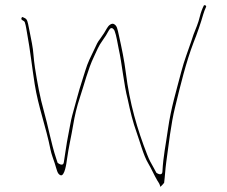

<svg xmlns="http://www.w3.org/2000/svg" viewBox="-20 -697 888 750"><path d="M76.9 -610C81.8 -595.1 83 -581.8 86.3 -564.2C97.7 -503.6 105.3 -432.8 115.4 -368.9C129.4 -280 159.4 -202.5 177.2 -112.8C180.6 -95.5 187.6 -77.8 193.9 -58.9C202.1 -34.1 203.5 -17.7 216.1 -12.6C232.6 -6 239.9 -60.7 241.6 -74.6C248 -121.3 258.5 -164.6 265.7 -208C271.7 -244.7 280.1 -280.1 291.1 -313C308.5 -365 323.4 -426.4 346.7 -474.9C357.1 -496.6 364.8 -517.8 381 -539.5C391 -553 396.7 -563 405.1 -578.1C417.2 -599.8 427.7 -576.4 427.7 -576.4C435.5 -555.5 438.7 -528.8 443.2 -508.6C457.2 -445.7 463.4 -367.8 479.1 -308.2C479.1 -308 479.2 -307.8 479.2 -307.6C489 -261.4 498.9 -220.5 513.8 -179.2C527.6 -140.7 540.4 -89.9 558.7 -59.4C571.1 -38.9 582.3 -12.3 594.5 8.1C599.3 15 604.6 22.9 606.3 32.9C610.7 29.4 617.4 21.9 621.1 17.2C624.6 -9.2 625.3 -33.7 629.6 -64.9C638.7 -130.1 647.7 -213.2 663.9 -278C685.3 -366 706.7 -454.1 736.3 -531.5L746.3 -557.3C753.6 -576.4 760.2 -597 766.1 -615C770.9 -629.3 776 -651.9 784.8 -669.6C787.9 -675.7 777.9 -678.8 776.2 -675.4C770.5 -664 764 -647 760.7 -632.7C754.5 -606.1 745.3 -586.5 735.8 -561.8L726.9 -535C714.3 -497.2 700 -462.8 688.1 -416.8C669.6 -345.5 647.6 -274.1 636.4 -194.3C627.4 -129.9 617.6 -87.3 614.5 -27.3C613.4 -6 591 -22 591 -22L579 -44C568.2 -63.8 564.8 -67.7 554.4 -94.3C516.6 -191 486.3 -293.3 471.6 -412.5C465.4 -462.4 455.2 -510.2 444.8 -557.3C438.4 -586.4 436.9 -597.1 424.4 -603.3C416.4 -607.3 404 -598.3 398 -587.1C390.9 -574 382.4 -560.8 372 -546.5C359.3 -530 358.7 -525.8 348.8 -505.1C334.5 -475.5 322.9 -453.5 312.9 -420.3L300.9 -382.1C286.3 -338.3 275.4 -292.4 262 -245.6C256.4 -225.7 251.8 -194.4 246.2 -167.4C239.6 -135.2 235.1 -97.4 229.3 -62.9C226.1 -43.7 205.1 -61 205.1 -61L199.1 -79C179.6 -137.8 168.1 -204.6 151 -264.6C136.4 -315.8 125.7 -374.2 116.6 -432.1C110.5 -471.5 111.1 -496.4 104.8 -527.5C99.6 -552.5 94.8 -580.7 89.8 -603.3C85.7 -622.1 82.5 -624.2 70.1 -629.5C67.4 -630.7 66.4 -631.5 64.3 -627.3C59.4 -617.3 74.2 -618 76.9 -610Z"/></svg>

Font: CiSf OpenHand
Style: Hln
Weight: 400
Foundry: Cannot Into Space Fonts
Version: Version 0.7892